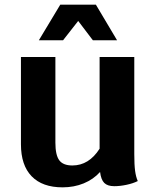

<svg xmlns="http://www.w3.org/2000/svg" viewBox="-20 -795 670 825"><path d="M572 -17Q552 -7 524 -1Q496 5 471 5Q442 5 428 -9Q414 -23 410 -56Q381 -24 339.5 -7Q298 10 249 10Q162 10 116 -37.5Q70 -85 70 -175V-550H218V-182Q218 -129 234.5 -106.5Q251 -84 291 -84Q362 -84 408 -156V-550H557V-133Q557 -87 560.5 -61Q564 -35 572 -17ZM239 -775H392L483 -622H379L316 -705L251 -622H147Z"/></svg>

Font: Krub
Style: Bold
Weight: 700
Version: Version 1.000; ttfautohint (v1.6)